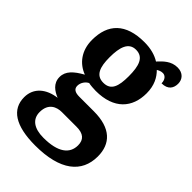

<svg xmlns="http://www.w3.org/2000/svg" viewBox="-239 -672 1002 1002"><g transform="rotate(45 261.5 -171.0)"><path d="M220 236C405 236 492 163 492 45C492 -48 436 -107 311 -107H203C172 -107 155 -117 155 -140C155 -165 172 -186 189 -194C200 -191 228 -189 242 -189C377 -189 439 -263 439 -368C439 -427 417 -465 390 -492C399 -497 409 -503 424 -503C441 -503 457 -488 457 -460C504 -460 520 -488 520 -520C520 -551 499 -578 458 -578C411 -578 382 -548 356 -520C327 -538 290 -549 242 -549C104 -549 40 -481 40 -364C40 -284 83 -231 142 -209C90 -180 57 -151 57 -107C57 -60 93 -37 127 -23C54 -14 1 28 1 98C1 187 73 236 220 236ZM240 -247C185 -247 169 -292 169 -364C169 -439 185 -490 239 -490C295 -490 310 -441 310 -365C310 -291 296 -247 240 -247ZM222 177C152 177 113 148 113 96C113 31 158 14 195 14H304C354 14 378 35 378 77C378 138 330 177 222 177Z"/></g></svg>

Font: Noto Serif Myanmar SemiCondensed
Style: Bold
Weight: 700
Width: 4
Designer: Ben Mitchell and the Monotype Design Team
Foundry: Monotype Imaging Inc.
Version: Version 2.106